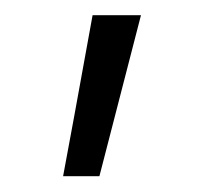

<svg xmlns="http://www.w3.org/2000/svg" viewBox="-20 -88 263 248"><path d="M162.1 -68.4Q148.4 -15.6 108.4 139.6Q96.7 139.6 61.5 139.6Q71.3 87.9 99.6 -68.4Q115.2 -68.4 162.1 -68.4Z"/></svg>

Font: LeFont
Style: ExtraLight
Weight: 200
Designer: Leryon MEDIA
Version: Version 1.0